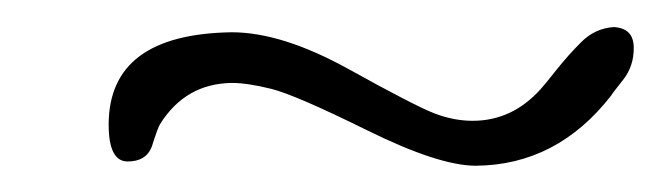

<svg xmlns="http://www.w3.org/2000/svg" viewBox="-20 -260 504 144"><path d="M61.5 -166.5Q61.5 -234.4 153.8 -235.8Q191.4 -235.8 241.2 -208.3Q291 -180.7 305.7 -175Q320.3 -169.4 334.5 -169.4Q364.3 -169.4 385.7 -193.4Q389.2 -197.3 397.5 -207.8Q405.8 -218.3 416 -228.5Q426.3 -238.8 440.4 -239.7Q455.1 -238.8 455.3 -224.6Q455.6 -210.4 447 -199.7Q438.5 -189 438.5 -188.5Q397.9 -136.2 336.9 -135.7Q309.1 -135.7 255.1 -162.4Q201.2 -189 183.3 -193.4Q165.5 -197.8 153.8 -197.8Q119.1 -197.3 100.1 -167Q98.6 -165 93.8 -149.9Q89.4 -138.7 75.4 -138.9Q61.5 -139.2 61.5 -166.5Z"/></svg>

Font: Kristi
Style: Regular
Weight: 400
Italic angle: -15°
Version: Version 1.004